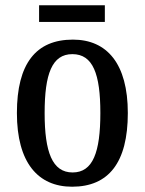

<svg xmlns="http://www.w3.org/2000/svg" viewBox="-20 -697 549 727"><path d="M128 -614H377V-677H128ZM253 10C391 10 464 -81 464 -269C464 -456 385 -547 256 -547C116 -547 44 -456 44 -269C44 -81 124 10 253 10ZM255 -44C178 -44 149 -121 149 -269C149 -417 177 -492 254 -492C332 -492 360 -417 360 -269C360 -121 332 -44 255 -44Z"/></svg>

Font: Noto Serif Georgian Condensed Medium
Style: Regular
Weight: 500
Width: 3
Designer: Monotype Design Team, Akaki Razmadze
Foundry: Google LLC
Version: Version 2.003